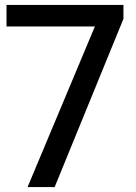

<svg xmlns="http://www.w3.org/2000/svg" viewBox="-20 -760 552 780"><path d="M92 0 365.5 -652.5H6.5V-740H481.5V-683.5L202 0Z"/></svg>

Font: Encode Sans Semi Expanded Medium
Style: Regular
Weight: 500
Width: 6
Designer: Multiple Designers
Foundry: Impallari Type
Version: Version 3.000; ttfautohint (v1.8.3) -l 8 -r 50 -G 200 -x 14 